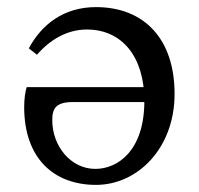

<svg xmlns="http://www.w3.org/2000/svg" viewBox="-20 -507 559 540"><path d="M250 13C367 13 471 -90 471 -243C471 -397 386 -487 250 -487C159 -487 97 -438 61 -371L84 -353C120 -395 169 -424 224 -424C323 -424 386 -348 386 -223C386 -84 312 -32 248 -32C179 -32 127 -96 127 -169C127 -202 137 -220 186 -220H424V-262H55C51 -249 48 -229 48 -206C48 -62 131 13 250 13Z"/></svg>

Font: Source Serif Variable
Style: Regular
Weight: 389
Designer: Frank Grießhammer
Foundry: Adobe Systems Incorporated
Version: Version 3.001;hotconv 1.0.111;makeotfexe 2.5.65597